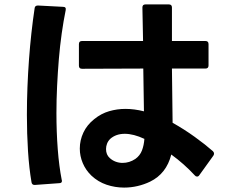

<svg xmlns="http://www.w3.org/2000/svg" viewBox="-20 -801 1040 871"><path d="M543 50Q502 50 463.5 37Q425 24 395 -4Q369 -29 355.5 -61Q342 -93 342 -127Q342 -165 358.5 -200Q375 -235 408 -261Q439 -286 475 -296.5Q511 -307 549 -307Q589 -307 633 -296L630 -490L352 -489Q338 -489 338 -503V-601Q338 -615 352 -615H629L626 -767Q626 -781 640 -781H746Q760 -781 760 -767V-615H912Q926 -615 926 -601V-504Q926 -490 912 -490H760L763 -244Q815 -215 863.5 -180Q912 -145 946 -115Q951 -110 951 -104Q951 -100 948 -95L884 -6Q880 0 874 0Q868 0 864 -5Q840 -31 813 -55Q786 -79 757 -100Q735 -13 661 23Q634 36 604 43Q574 50 543 50ZM137 38Q125 38 123 26Q112 -38 107 -116Q102 -194 102 -280Q102 -342 104.5 -405.5Q107 -469 111.5 -530.5Q116 -592 122.5 -651Q129 -710 137 -763Q138 -776 152 -776L266 -770Q281 -770 278 -755Q268 -706 260 -649.5Q252 -593 247 -533Q242 -473 239 -410.5Q236 -348 236 -288Q236 -202 242 -124Q248 -46 260 15L261 19V20Q261 30 248 30L138 38ZM536 -62Q567 -62 594 -80Q615 -95 624 -118.5Q633 -142 635 -171Q586 -194 546 -194Q506 -194 480 -171Q470 -161 465.5 -149Q461 -137 461 -125Q461 -99 478 -84Q490 -73 505 -67.5Q520 -62 536 -62Z"/></svg>

Font: LINE Seed JP_TTF Bold
Style: Regular
Weight: 700
Designer: LINE & Fontrix & Fontworks
Version: Version 1.009